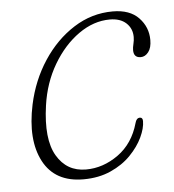

<svg xmlns="http://www.w3.org/2000/svg" viewBox="-41 -497 490 542"><g transform="rotate(-5 204.0 -225.5)"><path d="M287.5 -435.5Q241.5 -435.5 199 -405.5Q156.5 -375.5 126.2 -324.2Q96 -273 87 -209.5Q73.5 -115 101.5 -67.2Q129.5 -19.5 184 -19.5Q232.5 -19.5 275.5 -50.2Q318.5 -81 334.5 -138Q338 -152 348 -152Q356 -152 356 -141.5Q356 -121.5 344 -96Q332 -70.5 309 -46.8Q286 -23 252 -7.8Q218 7.5 174.5 7.5Q94 7.5 61.2 -54.5Q28.5 -116.5 49.5 -215.5Q64 -283 100 -337.8Q136 -392.5 187 -425Q238 -457.5 297.5 -457.5Q346 -457.5 371.2 -431Q396.5 -404.5 396.5 -368Q396.5 -345.5 387.2 -333.8Q378 -322 365.5 -322Q345.5 -322 345.5 -343.5Q345.5 -351 348 -361Q350.5 -371 350.5 -380.5Q350.5 -404.5 333.8 -420Q317 -435.5 287.5 -435.5Z"/></g></svg>

Font: Fraunces 9pt Soft Thin
Style: Italic
Weight: 100
Italic angle: -16°
Version: Version 1.000;[b76b70a41]